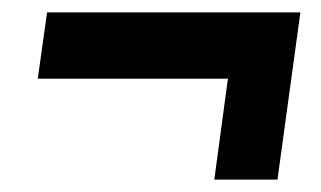

<svg xmlns="http://www.w3.org/2000/svg" viewBox="-20 -480 519 310"><path d="M326 -190 348 -353H41L56 -460H465L428 -190Z"/></svg>

Font: Archivo Narrow SemiBold
Style: Italic
Weight: 600
Italic angle: -8°
Designer: Hector Gatti
Foundry: Omnibus-Type
Version: Version 3.002